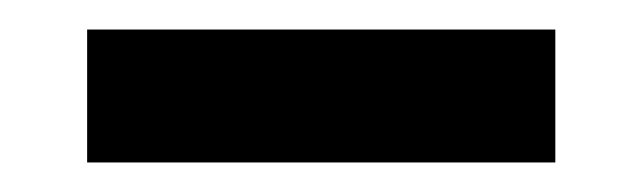

<svg xmlns="http://www.w3.org/2000/svg" viewBox="-20 -329 435 130"><path d="M39 -219V-309H356V-219Z"/></svg>

Font: Mona Sans Expanded Medium
Style: Regular
Weight: 500
Width: 7
Designer: Deni Anggara
Foundry: GitHub
Version: Version 2.000